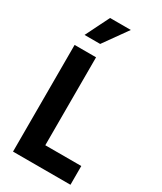

<svg xmlns="http://www.w3.org/2000/svg" viewBox="-244 -1084 984 1169"><g transform="rotate(30 248.0 -500.0)"><path d="M165 -1000H311L191.9 -833H82ZM60.1 -750H210.9V-131.8H463.9V0H60.1Z"/></g></svg>

Font: Oakes Grotesk
Style: Bold
Weight: 700
Designer: Samuel Oakes
Foundry: Samuel Oakes
Version: Version 1.0 | wf-rip DC20170320